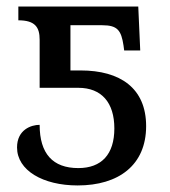

<svg xmlns="http://www.w3.org/2000/svg" viewBox="-20 -556 520 586"><path d="M217 10C342 10 426 -52 426 -171C426 -287 347 -341 226 -341H195V-479H292C339 -479 350 -463 357 -417L359 -402H408L402 -536H36V-494C87 -494 101 -473 101 -435V-288H219C290 -288 329 -243 329 -164C329 -85 290 -43 219 -43C141 -43 101 -87 101 -175C75 -175 32 -160 32 -106C32 -36 111 10 217 10Z"/></svg>

Font: Noto Serif Thai
Style: Regular
Weight: 400
Designer: Monotype Design Team
Foundry: Monotype Imaging Inc.
Version: Version 1.901